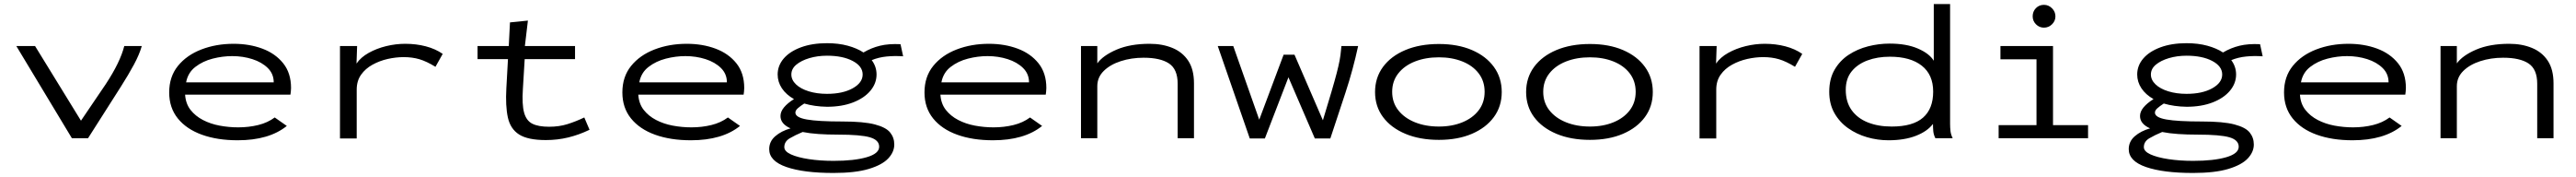

<svg xmlns="http://www.w3.org/2000/svg" viewBox="-20 -685 12790 877"><path d="M337 0 61 -457H154L382 -87L505 -268Q577 -377 597 -457H684Q672 -415 645 -365Q618 -315 581 -257L417 0Z M1160 10Q1059 10 982.5 -17.5Q906 -45 863 -98Q820 -151 820 -227Q820 -305 863.5 -358.5Q907 -412 980 -440Q1053 -468 1140 -468Q1218 -468 1282.5 -444Q1347 -420 1386 -371.5Q1425 -323 1425 -249Q1425 -240 1424 -232Q1423 -224 1422 -216H899Q902 -171 926 -140.5Q950 -110 987.5 -90.5Q1025 -71 1070.5 -62.5Q1116 -54 1163 -54Q1215 -54 1262 -65.5Q1309 -77 1344 -103L1404 -61Q1316 10 1160 10ZM904 -277H1339Q1339 -319 1309.5 -348Q1280 -377 1233 -392Q1186 -407 1133 -407Q1085 -407 1036 -394.5Q987 -382 950 -353.5Q913 -325 904 -277Z M1668 1V-457H1753L1750 -370Q1771 -401 1810.5 -423Q1850 -445 1897.5 -456.5Q1945 -468 1992 -468Q2046 -468 2094 -455.5Q2142 -443 2178 -418L2142 -354Q2098 -381 2062.5 -391.5Q2027 -402 1984 -402Q1946 -402 1905.5 -393Q1865 -384 1829.5 -364.5Q1794 -345 1772.5 -314.5Q1751 -284 1751 -241V1Z M2351 -392V-457H2506L2512 -574L2601 -583L2586 -457H2835V-392H2585L2576 -243Q2571 -168 2582 -127.5Q2593 -87 2623 -72Q2653 -57 2706 -57Q2756 -57 2797.5 -70Q2839 -83 2881 -103L2907 -42Q2855 -17 2801.5 -4Q2748 9 2690 9Q2601 9 2557.5 -18.5Q2514 -46 2501.5 -103Q2489 -160 2494 -248L2502 -392Z M3410 10Q3309 10 3232.5 -17.5Q3156 -45 3113 -98Q3070 -151 3070 -227Q3070 -305 3113.5 -358.5Q3157 -412 3230 -440Q3303 -468 3390 -468Q3468 -468 3532.5 -444Q3597 -420 3636 -371.5Q3675 -323 3675 -249Q3675 -240 3674 -232Q3673 -224 3672 -216H3149Q3152 -171 3176 -140.5Q3200 -110 3237.5 -90.5Q3275 -71 3320.5 -62.5Q3366 -54 3413 -54Q3465 -54 3512 -65.5Q3559 -77 3594 -103L3654 -61Q3566 10 3410 10ZM3154 -277H3589Q3589 -319 3559.5 -348Q3530 -377 3483 -392Q3436 -407 3383 -407Q3335 -407 3286 -394.5Q3237 -382 3200 -353.5Q3163 -325 3154 -277Z M4086 -156Q4024 -157 3973 -172Q3954 -160 3941.5 -149Q3929 -138 3929 -127Q3929 -103 3985.5 -93Q4042 -83 4163 -83Q4268 -83 4323.5 -68.5Q4379 -54 4399.5 -28.5Q4420 -3 4420 31Q4420 68 4390 100Q4360 132 4293.5 152Q4227 172 4118 172Q3970 172 3884.5 142.5Q3799 113 3799 54Q3799 16 3829 -10Q3859 -36 3905 -49Q3855 -71 3855 -110Q3855 -132 3872.5 -153Q3890 -174 3922 -194Q3883 -216 3862 -247.5Q3841 -279 3841 -316Q3841 -360 3871 -395Q3901 -430 3956.5 -450.5Q4012 -471 4086 -471Q4143 -471 4189 -458.5Q4235 -446 4267 -425Q4306 -448 4349.5 -458.5Q4393 -469 4451 -466L4464 -406Q4421 -409 4381.5 -405Q4342 -401 4308 -387Q4332 -355 4332 -316Q4332 -272 4301.5 -235.5Q4271 -199 4215.5 -177.5Q4160 -156 4086 -156ZM4086 -220Q4164 -220 4213.5 -247.5Q4263 -275 4263 -316Q4263 -357 4213.5 -383Q4164 -409 4086 -409Q4039 -409 3998.5 -397Q3958 -385 3933.5 -364.5Q3909 -344 3909 -316Q3909 -289 3932 -267Q3955 -245 3995.5 -232.5Q4036 -220 4086 -220ZM3874 44Q3874 65 3907 80Q3940 95 3996 103.5Q4052 112 4119 112Q4221 112 4283 94Q4345 76 4345 42Q4345 9 4299.5 -4.5Q4254 -18 4140 -18Q4088 -18 4044 -21Q4000 -24 3965 -31Q3929 -16 3901.5 0Q3874 16 3874 44Z M4910 10Q4809 10 4732.5 -17.5Q4656 -45 4613 -98Q4570 -151 4570 -227Q4570 -305 4613.5 -358.5Q4657 -412 4730 -440Q4803 -468 4890 -468Q4968 -468 5032.5 -444Q5097 -420 5136 -371.5Q5175 -323 5175 -249Q5175 -240 5174 -232Q5173 -224 5172 -216H4649Q4652 -171 4676 -140.5Q4700 -110 4737.5 -90.5Q4775 -71 4820.5 -62.5Q4866 -54 4913 -54Q4965 -54 5012 -65.5Q5059 -77 5094 -103L5154 -61Q5066 10 4910 10ZM4654 -277H5089Q5089 -319 5059.5 -348Q5030 -377 4983 -392Q4936 -407 4883 -407Q4835 -407 4786 -394.5Q4737 -382 4700 -353.5Q4663 -325 4654 -277Z M5347 0V-457H5428V-371Q5456 -410 5523.5 -439Q5591 -468 5688 -468Q5751 -468 5801 -447.5Q5851 -427 5879.5 -384Q5908 -341 5908 -272V0H5827V-270Q5827 -342 5784 -370.5Q5741 -399 5658 -399Q5597 -399 5544.5 -382Q5492 -365 5460 -333.5Q5428 -302 5428 -258V0Z M6185 1 6026 -457H6103L6232 -92L6353 -414H6407L6548 -89Q6574 -174 6590.5 -230Q6607 -286 6616.5 -322.5Q6626 -359 6631 -385.5Q6636 -412 6638 -437L6640 -457H6723Q6698 -341 6660.5 -227Q6623 -113 6585 1H6508L6377 -302L6260 1Z M7124 8Q7029 8 6957.5 -22Q6886 -52 6846.5 -105Q6807 -158 6807 -229Q6807 -300 6846.5 -353.5Q6886 -407 6957.5 -437Q7029 -467 7124 -467Q7218 -467 7288 -437Q7358 -407 7397 -353.5Q7436 -300 7436 -229Q7436 -158 7397 -105Q7358 -52 7288 -22Q7218 8 7124 8ZM7124 -58Q7189 -58 7240.5 -79Q7292 -100 7321.5 -138.5Q7351 -177 7351 -230Q7351 -283 7321.5 -321.5Q7292 -360 7240.5 -380.5Q7189 -401 7124 -401Q7058 -401 7005.5 -380.5Q6953 -360 6922.5 -321.5Q6892 -283 6892 -230Q6892 -177 6922.5 -138.5Q6953 -100 7005.5 -79Q7058 -58 7124 -58Z M7874 8Q7779 8 7707.5 -22Q7636 -52 7596.5 -105Q7557 -158 7557 -229Q7557 -300 7596.5 -353.5Q7636 -407 7707.5 -437Q7779 -467 7874 -467Q7968 -467 8038 -437Q8108 -407 8147 -353.5Q8186 -300 8186 -229Q8186 -158 8147 -105Q8108 -52 8038 -22Q7968 8 7874 8ZM7874 -58Q7939 -58 7990.5 -79Q8042 -100 8071.5 -138.5Q8101 -177 8101 -230Q8101 -283 8071.5 -321.5Q8042 -360 7990.5 -380.5Q7939 -401 7874 -401Q7808 -401 7755.5 -380.5Q7703 -360 7672.5 -321.5Q7642 -283 7642 -230Q7642 -177 7672.5 -138.5Q7703 -100 7755.5 -79Q7808 -58 7874 -58Z M8418 1V-457H8503L8500 -370Q8521 -401 8560.5 -423Q8600 -445 8647.5 -456.5Q8695 -468 8742 -468Q8796 -468 8844 -455.5Q8892 -443 8928 -418L8892 -354Q8848 -381 8812.5 -391.5Q8777 -402 8734 -402Q8696 -402 8655.5 -393Q8615 -384 8579.5 -364.5Q8544 -345 8522.5 -314.5Q8501 -284 8501 -241V1Z M9356 10Q9302 10 9250 -5Q9198 -20 9155.5 -50Q9113 -80 9087.5 -125Q9062 -170 9062 -230Q9062 -294 9088.5 -339.5Q9115 -385 9158.5 -413.5Q9202 -442 9255 -455.5Q9308 -469 9362 -469Q9445 -469 9502 -444.5Q9559 -420 9581 -384V-665H9662V-71Q9662 -53 9664 -35.5Q9666 -18 9675 0H9589Q9580 -18 9578.5 -35.5Q9577 -53 9577 -71Q9549 -34 9492 -12Q9435 10 9356 10ZM9372 -58Q9477 -58 9527.5 -102Q9578 -146 9578 -231Q9578 -315 9521.5 -359.5Q9465 -404 9363 -404Q9301 -404 9251.5 -385.5Q9202 -367 9173 -331Q9144 -295 9144 -240Q9144 -180 9173 -139.5Q9202 -99 9253.5 -78.5Q9305 -58 9372 -58Z M9903 0V-65H10091V-391H9912V-457H10173V-65H10347V0ZM10128 -548Q10105 -548 10088.5 -564.5Q10072 -581 10072 -604Q10072 -628 10088 -644.5Q10104 -661 10128 -661Q10151 -661 10168 -644Q10185 -627 10185 -604Q10185 -581 10168 -564.5Q10151 -548 10128 -548Z M10836 -156Q10774 -157 10723 -172Q10704 -160 10691.5 -149Q10679 -138 10679 -127Q10679 -103 10735.5 -93Q10792 -83 10913 -83Q11018 -83 11073.5 -68.5Q11129 -54 11149.5 -28.5Q11170 -3 11170 31Q11170 68 11140 100Q11110 132 11043.5 152Q10977 172 10868 172Q10720 172 10634.5 142.5Q10549 113 10549 54Q10549 16 10579 -10Q10609 -36 10655 -49Q10605 -71 10605 -110Q10605 -132 10622.5 -153Q10640 -174 10672 -194Q10633 -216 10612 -247.5Q10591 -279 10591 -316Q10591 -360 10621 -395Q10651 -430 10706.5 -450.5Q10762 -471 10836 -471Q10893 -471 10939 -458.5Q10985 -446 11017 -425Q11056 -448 11099.5 -458.5Q11143 -469 11201 -466L11214 -406Q11171 -409 11131.5 -405Q11092 -401 11058 -387Q11082 -355 11082 -316Q11082 -272 11051.5 -235.5Q11021 -199 10965.5 -177.5Q10910 -156 10836 -156ZM10836 -220Q10914 -220 10963.5 -247.5Q11013 -275 11013 -316Q11013 -357 10963.5 -383Q10914 -409 10836 -409Q10789 -409 10748.5 -397Q10708 -385 10683.5 -364.5Q10659 -344 10659 -316Q10659 -289 10682 -267Q10705 -245 10745.5 -232.5Q10786 -220 10836 -220ZM10624 44Q10624 65 10657 80Q10690 95 10746 103.5Q10802 112 10869 112Q10971 112 11033 94Q11095 76 11095 42Q11095 9 11049.5 -4.5Q11004 -18 10890 -18Q10838 -18 10794 -21Q10750 -24 10715 -31Q10679 -16 10651.5 0Q10624 16 10624 44Z M11660 10Q11559 10 11482.5 -17.5Q11406 -45 11363 -98Q11320 -151 11320 -227Q11320 -305 11363.5 -358.5Q11407 -412 11480 -440Q11553 -468 11640 -468Q11718 -468 11782.5 -444Q11847 -420 11886 -371.5Q11925 -323 11925 -249Q11925 -240 11924 -232Q11923 -224 11922 -216H11399Q11402 -171 11426 -140.5Q11450 -110 11487.5 -90.5Q11525 -71 11570.5 -62.5Q11616 -54 11663 -54Q11715 -54 11762 -65.5Q11809 -77 11844 -103L11904 -61Q11816 10 11660 10ZM11404 -277H11839Q11839 -319 11809.5 -348Q11780 -377 11733 -392Q11686 -407 11633 -407Q11585 -407 11536 -394.5Q11487 -382 11450 -353.5Q11413 -325 11404 -277Z M12097 0V-457H12178V-371Q12206 -410 12273.5 -439Q12341 -468 12438 -468Q12501 -468 12551 -447.5Q12601 -427 12629.5 -384Q12658 -341 12658 -272V0H12577V-270Q12577 -342 12534 -370.5Q12491 -399 12408 -399Q12347 -399 12294.5 -382Q12242 -365 12210 -333.5Q12178 -302 12178 -258V0Z"/></svg>

Font: Inconsolata ExtraExpanded Thin
Style: Regular
Weight: 100
Width: 8
Monospace: yes
Designer: Raph Levien, Cyreal, Brenton Simpson
Foundry: Raph Levien, Cyreal, Google
Version: Version 3.100; ttfautohint (v1.8.4.7-5d5b)